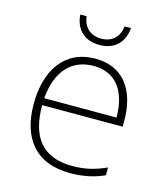

<svg xmlns="http://www.w3.org/2000/svg" viewBox="-110 -807 783 903"><g transform="rotate(15 281.5 -355.5)"><path d="M292 -607C364 -607 409 -649 416 -722H385C378 -669 346 -638 293 -638C240 -638 206 -669 200 -722H169C174 -648 222 -607 292 -607ZM315 11C375 11 431 0 481 -23V-61C428 -37 379 -24 317 -24C171 -24 106 -108 106 -264H498V-294C498 -433 435 -540 293 -540C139 -540 66 -419 66 -259C66 -99 142 11 315 11ZM107 -298C118 -433 187 -505 293 -505C405 -505 459 -421 459 -298Z"/></g></svg>

Font: Noto Sans Mono SemiCondensed ExtraLight
Style: Regular
Weight: 200
Width: 4
Designer: Monotype Design Team
Foundry: Monotype Imaging Inc.
Version: Version 2.014